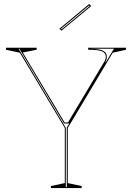

<svg xmlns="http://www.w3.org/2000/svg" viewBox="-20 -949 666 969"><path d="M237 0V-10L307 -25V-303L80 -683L10 -698V-708H165V-698L95 -684L306 -331H323L506 -637Q510 -644 512 -650.5Q514 -657 514 -662Q514 -682 494.5 -690Q475 -698 425 -698V-708H616V-698L549 -683L322 -303V-25L392 -10V0ZM74 -703 312 -304V-5H317V-305L330 -326H303L78 -703ZM430 -703Q462 -703 481.5 -699Q501 -695 510 -686Q519 -677 519 -662Q519 -657 518.5 -653Q518 -649 517 -647L512 -636L514 -635L555 -703ZM290 -794 280 -804 430 -929 440 -918ZM288 -804 291 -801 432 -918 429 -921Z"/></svg>

Font: Kalnia Glaze Thin Thin
Style: Regular
Weight: 250
Version: Version 1.110